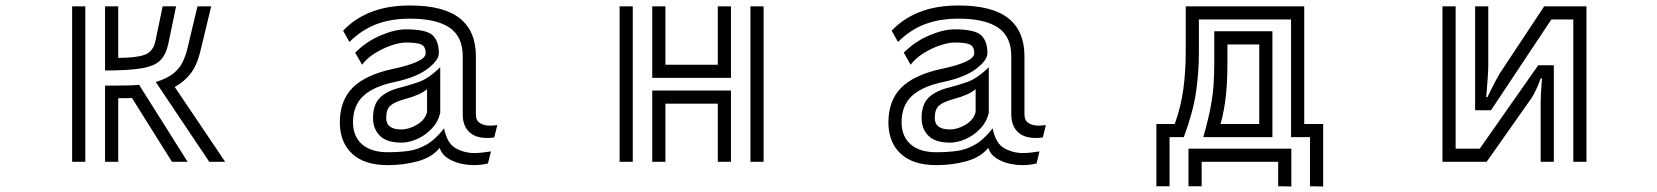

<svg xmlns="http://www.w3.org/2000/svg" viewBox="-20 -590 6040 700"><path d="M548 -291Q590 -304 612.5 -322.5Q635 -341 646 -364Q657 -387 663 -412L700 -567H750L710 -401Q698 -352 675 -322Q652 -292 617 -273L801 0H743ZM243 -567H291V0H243ZM622 -567 594 -432Q586 -393 566 -371.5Q546 -350 499 -341.5Q452 -333 363 -333V-567H411V-379Q477 -379 508 -390.5Q539 -402 547 -442L573 -567ZM461 -233Q451 -232 436.5 -232Q422 -232 411 -232V0H363V-278H405Q426 -278 447 -278.5Q468 -279 487 -281L664 0H607Z M1782 -89Q1775 -88 1768.5 -87.5Q1762 -87 1756 -87Q1712 -87 1689.5 -110Q1667 -133 1667 -173V-385Q1667 -457 1618.5 -489.5Q1570 -522 1475 -522Q1405 -522 1351.5 -501.5Q1298 -481 1254 -437L1231 -478Q1272 -522 1332.5 -546Q1393 -570 1475 -570Q1597 -570 1656 -523.5Q1715 -477 1715 -385V-173Q1715 -151 1729.5 -141.5Q1744 -132 1766 -132Q1773 -132 1779.5 -132.5Q1786 -133 1793 -134ZM1759 6Q1734 12 1708 12Q1664 12 1628 -4.5Q1592 -21 1583 -51Q1556 -17 1504.5 -2.5Q1453 12 1394 12Q1309 12 1264.5 -29Q1220 -70 1219 -141V-144Q1219 -223 1265.5 -270Q1312 -317 1413 -339Q1467 -350 1499.5 -364.5Q1532 -379 1532 -396Q1532 -420 1516.5 -427.5Q1501 -435 1460 -435Q1438 -435 1407 -424.5Q1376 -414 1347 -396Q1318 -378 1300 -354L1275 -398Q1316 -439 1368 -461Q1420 -483 1460 -483Q1534 -483 1557 -461.5Q1580 -440 1580 -396Q1580 -371 1540 -340Q1500 -309 1423 -292Q1344 -276 1305.5 -241Q1267 -206 1267 -144V-142Q1268 -91 1301 -63Q1334 -35 1394 -35Q1433 -35 1467.5 -39.5Q1502 -44 1534.5 -62.5Q1567 -81 1599 -122Q1610 -67 1641.5 -49.5Q1673 -32 1709 -32Q1725 -32 1740.5 -34Q1756 -36 1770 -38ZM1585 -178Q1577 -145 1553.5 -120.5Q1530 -96 1500.5 -83Q1471 -70 1443 -70Q1390 -70 1365 -95Q1340 -120 1340 -160Q1340 -210 1366.5 -235Q1393 -260 1444 -272Q1468 -278 1505 -290.5Q1542 -303 1585 -345ZM1537 -265Q1513 -244 1457 -229Q1420 -219 1404 -205.5Q1388 -192 1388 -160Q1388 -118 1443 -118Q1471 -118 1500.5 -135.5Q1530 -153 1537 -182Z M2358 -567H2406V-354H2597V-567H2645V-306H2358ZM2716 -567H2764V0H2716ZM2239 -567H2287V0H2239ZM2597 -212H2406V0H2358V-260H2645V0H2597Z M3782 -89Q3775 -88 3768.5 -87.5Q3762 -87 3756 -87Q3712 -87 3689.5 -110Q3667 -133 3667 -173V-385Q3667 -457 3618.5 -489.5Q3570 -522 3475 -522Q3405 -522 3351.5 -501.5Q3298 -481 3254 -437L3231 -478Q3272 -522 3332.5 -546Q3393 -570 3475 -570Q3597 -570 3656 -523.5Q3715 -477 3715 -385V-173Q3715 -151 3729.5 -141.5Q3744 -132 3766 -132Q3773 -132 3779.5 -132.5Q3786 -133 3793 -134ZM3759 6Q3734 12 3708 12Q3664 12 3628 -4.5Q3592 -21 3583 -51Q3556 -17 3504.5 -2.5Q3453 12 3394 12Q3309 12 3264.5 -29Q3220 -70 3219 -141V-144Q3219 -223 3265.5 -270Q3312 -317 3413 -339Q3467 -350 3499.5 -364.5Q3532 -379 3532 -396Q3532 -420 3516.5 -427.5Q3501 -435 3460 -435Q3438 -435 3407 -424.5Q3376 -414 3347 -396Q3318 -378 3300 -354L3275 -398Q3316 -439 3368 -461Q3420 -483 3460 -483Q3534 -483 3557 -461.5Q3580 -440 3580 -396Q3580 -371 3540 -340Q3500 -309 3423 -292Q3344 -276 3305.5 -241Q3267 -206 3267 -144V-142Q3268 -91 3301 -63Q3334 -35 3394 -35Q3433 -35 3467.5 -39.5Q3502 -44 3534.5 -62.5Q3567 -81 3599 -122Q3610 -67 3641.5 -49.5Q3673 -32 3709 -32Q3725 -32 3740.5 -34Q3756 -36 3770 -38ZM3585 -178Q3577 -145 3553.5 -120.5Q3530 -96 3500.5 -83Q3471 -70 3443 -70Q3390 -70 3365 -95Q3340 -120 3340 -160Q3340 -210 3366.5 -235Q3393 -260 3444 -272Q3468 -278 3505 -290.5Q3542 -303 3585 -345ZM3537 -265Q3513 -244 3457 -229Q3420 -219 3404 -205.5Q3388 -192 3388 -160Q3388 -118 3443 -118Q3471 -118 3500.5 -135.5Q3530 -153 3537 -182Z M4756 -90H4687V-519H4351V-402Q4351 -326 4340.5 -254Q4330 -182 4296 -90H4244V89H4196V-138H4263Q4286 -202 4294.5 -266.5Q4303 -331 4303 -402V-567H4735V-138H4804V90L4756 89ZM4367 -90Q4385 -153 4393.5 -198.5Q4402 -244 4404.5 -281.5Q4407 -319 4407 -358V-476H4619V-90ZM4455 -428V-358Q4455 -296 4449.5 -242.5Q4444 -189 4430 -138H4571V-428ZM4640 0H4361V89H4313V-48H4688V90L4640 89Z M5716 -519H5636L5416 -188H5358V-567H5406V-351Q5406 -333 5404 -306.5Q5402 -280 5400.5 -259Q5399 -238 5398 -236H5403Q5404 -238 5412.5 -255.5Q5421 -273 5431.5 -293Q5442 -313 5447 -321L5610 -567H5764V0H5716ZM5597 -214Q5597 -228 5598 -248.5Q5599 -269 5600.5 -286Q5602 -303 5602 -304H5597Q5597 -303 5591.5 -289Q5586 -275 5578 -258.5Q5570 -242 5564 -233L5400 0H5239V-567H5287V-48H5375L5588 -352H5645V0H5597Z"/></svg>

Font: Train One
Style: Regular
Weight: 400
Designer: Fontworks Inc.
Foundry: Fontworks Inc.
Version: Version 1.100